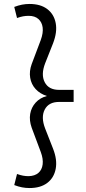

<svg xmlns="http://www.w3.org/2000/svg" viewBox="-20 -731 434 970"><path d="M129 -711Q185 -711 219 -685Q253 -659 261.5 -614Q270 -569 248 -512L208 -411Q186 -354 206 -315.5Q226 -277 278 -277H352V-216H278Q226 -216 206 -177.5Q186 -139 208 -82L248 20Q270 76 261.5 121.5Q253 167 219 193Q185 219 129 219Q110 219 91.5 215.5Q73 212 52 204L66 148Q83 154 96.5 156.5Q110 159 125 159Q156 158 174 142.5Q192 127 195.5 99.5Q199 72 186 37L140 -86Q127 -123 132.5 -155.5Q138 -188 160 -212.5Q182 -237 217 -246Q182 -257 160 -281Q138 -305 132.5 -338Q127 -371 140 -407L186 -529Q199 -565 195.5 -592Q192 -619 174 -635Q156 -651 125 -651Q110 -651 96.5 -648.5Q83 -646 66 -640L52 -696Q73 -704 91.5 -707.5Q110 -711 129 -711Z"/></svg>

Font: Red Hat Text
Style: Regular
Weight: 400
Designer: Pentagram, MCKL
Foundry: MCKL
Version: Version 1.030